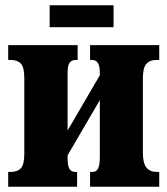

<svg xmlns="http://www.w3.org/2000/svg" viewBox="-20 -707 633 727"><path d="M168 -687H410V-604H168ZM11 -56H20Q46 -56 59 -70Q72 -84 72 -124V-412Q72 -452 59 -466Q46 -480 20 -480H11V-536H274V-480H267Q251 -480 243.5 -469.5Q236 -459 236 -431V-213L358 -422V-433Q358 -480 329 -480H321V-536H583V-480H573Q547 -480 534 -465Q521 -450 521 -411V-129Q521 -89 534.5 -72.5Q548 -56 573 -56H583V0H321V-56H330Q345 -56 351.5 -69Q358 -82 358 -113V-328L236 -119V-108Q236 -79 243 -67.5Q250 -56 265 -56H272V0H11Z"/></svg>

Font: Noto Serif CondBlack
Style: Regular
Weight: 900
Width: 3
Designer: Monotype Design Team
Foundry: Monotype Imaging Inc.
Version: Version 1.001